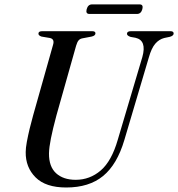

<svg xmlns="http://www.w3.org/2000/svg" viewBox="-20 -842 810 874"><path d="M516 -205.5 628 -582.5Q649 -658 597 -670L574.5 -674Q558 -679.5 558 -688Q558 -700 576 -700H756Q770.5 -700 770.5 -689.5Q770.5 -679.5 753.5 -674.5L727.5 -669Q704 -663 686.8 -643Q669.5 -623 657.5 -580.5L546 -204.5Q513 -93 449.2 -40.8Q385.5 11.5 281.5 11.5Q188 11.5 142 -34.5Q96 -80.5 97 -150Q97 -168 102.2 -196.5Q107.5 -225 115.2 -257Q123 -289 131 -317.5L221.5 -638Q229.5 -664 207.5 -669L169 -675.5Q154.5 -680.5 155 -689Q155 -700 172 -700H399.5Q414.5 -700 414.5 -690.5Q414.5 -679.5 397 -675.5L355 -667.5Q344 -665.5 337.8 -658.2Q331.5 -651 326.5 -634L237 -317Q220 -253.5 211.8 -212.2Q203.5 -171 203 -143.5Q202.5 -83.5 235.2 -53.5Q268 -23.5 324.5 -23.5Q389 -23.5 438.5 -66Q488 -108.5 516 -205.5ZM374.5 -800Q380.5 -822 399 -822H615.5Q633.5 -822 628 -800.5Q622 -778.5 603.5 -778.5H387Q369 -778.5 374.5 -800Z"/></svg>

Font: Fraunces 72pt
Style: Italic
Weight: 400
Italic angle: -16°
Version: Version 1.000;[b76b70a41]